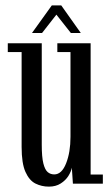

<svg xmlns="http://www.w3.org/2000/svg" viewBox="-20 -684 414 715"><path d="M162 11Q135 11 112 -0.5Q89 -12 74.8 -43.8Q60.5 -75.5 60.5 -137V-490H9V-523H135.5V-145Q135.5 -99 141.5 -75.2Q147.5 -51.5 157.8 -43Q168 -34.5 182 -34.5Q210 -34.5 226.2 -75.8Q242.5 -117 242.5 -174.5V-490H193.5V-523H317.5V-34H363V0H251.5L247.5 -59.5Q245 -45.5 234.8 -29Q224.5 -12.5 206.2 -0.8Q188 11 162 11ZM99 -561 173 -664H208L281 -561H244L190 -629.5L136.5 -561Z"/></svg>

Font: Imbue 10pt
Style: Regular
Weight: 400
Designer: Tyler Finck
Foundry: Etcetera Type Company
Version: Version 1.102; ttfautohint (v1.8.3)